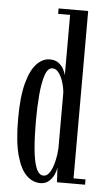

<svg xmlns="http://www.w3.org/2000/svg" viewBox="-54 -786 462 831"><g transform="rotate(5 177.0 -370.0)"><path d="M153 10Q120 10 93 -16Q66 -42 49.8 -101Q33.5 -160 33.5 -259Q33.5 -355.5 49.5 -414.5Q65.5 -473.5 91.5 -500.2Q117.5 -527 148 -527Q172.5 -527 187.2 -515.2Q202 -503.5 209.2 -488.8Q216.5 -474 218.5 -464V-726.5H166.5V-750H295V-23H347V0H225L221.5 -63Q220 -50 212.5 -32.8Q205 -15.5 190.2 -2.8Q175.5 10 153 10ZM164.5 -23.5Q180.5 -23.5 192 -42.2Q203.5 -61 210.2 -89.8Q217 -118.5 218.5 -147.5V-388.5Q216.5 -412.5 209 -435.8Q201.5 -459 189.8 -474.2Q178 -489.5 163 -489.5Q142.5 -489.5 131.2 -456.2Q120 -423 115.5 -369.8Q111 -316.5 111 -257Q111 -188 115.8 -135.2Q120.5 -82.5 132.2 -53Q144 -23.5 164.5 -23.5Z"/></g></svg>

Font: Imbue 50pt
Style: Regular
Weight: 400
Designer: Tyler Finck
Foundry: Etcetera Type Company
Version: Version 1.102; ttfautohint (v1.8.3)